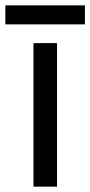

<svg xmlns="http://www.w3.org/2000/svg" viewBox="-40 -697 337 717"><path d="M173 0H85V-536H173ZM277 -677V-606H-20V-677Z"/></svg>

Font: Noto Sans Thai
Style: Regular
Weight: 400
Designer: Monotype Design Team
Foundry: Monotype Imaging Inc.
Version: Version 2.001